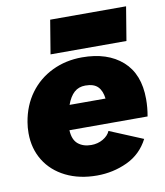

<svg xmlns="http://www.w3.org/2000/svg" viewBox="-81 -767 730 847"><g transform="rotate(-10 284.0 -343.5)"><path d="M20 -223Q20 -249 24 -272Q36 -345 75.5 -399Q115 -453 176 -482.5Q237 -512 310 -512Q424 -512 490.5 -453Q557 -394 557 -282Q557 -243 550 -205H200Q202 -162 225 -143Q248 -124 284 -124Q313 -124 336.5 -137.5Q360 -151 369 -172L518 -110Q485 -46 421.5 -16.5Q358 13 286 13Q207 13 146.5 -17Q86 -47 53 -100.5Q20 -154 20 -223ZM381 -315Q377 -350 359 -368.5Q341 -387 303 -387Q273 -387 253 -369Q233 -351 220 -315ZM201 -700H541L516 -549H176Z"/></g></svg>

Font: Oak Sans Black
Style: Italic
Weight: 900
Italic angle: -9.5°
Foundry: Erik Kennedy, Walven
Version: Version 1.000